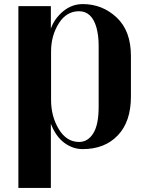

<svg xmlns="http://www.w3.org/2000/svg" viewBox="-20 -720 721 940"><path d="M230 -468V-231Q230 -150 268 -87.5Q306 -25 367 -25Q410 -25 436.5 -67Q463 -109 463 -197V-497Q463 -546 452 -586Q429 -665 367 -665Q305 -665 267.5 -605Q230 -545 230 -468ZM229 200H70V-690H229V-580Q247 -630 289.5 -665Q332 -700 385 -700Q481 -700 551 -634.5Q621 -569 621 -446V-247Q621 -125 557 -57.5Q493 10 385 10Q336 10 294.5 -21Q253 -52 229 -114Z"/></svg>

Font: Trochut
Style: Bold
Weight: 700
Designer: Andreu Balius
Foundry: Andreu Balius
Version: Version 1.001